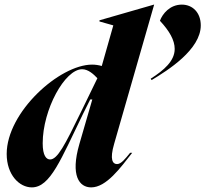

<svg xmlns="http://www.w3.org/2000/svg" viewBox="-20 -800 890 832"><path d="M633 -459 637 -453C707 -495 850 -585 850 -690C850 -745 815 -780 768 -780C716 -780 684 -740 673 -710C714 -666 737 -626 737 -588C737 -536 691 -496 633 -459ZM9 -133C9 -42 64 12 118 12C198 12 244 -110 341 -309L371 -369H380L324 -176C284 -38 324 12 375 12C441 12 502 -73 553 -138H544C522 -111 505 -89 487 -89C469 -89 454 -107 475 -178L648 -780H647L411 -712V-707L471 -690L421 -514C407 -518 393 -520 379 -520C238 -520 9 -314 9 -133ZM165 -179C165 -325 261 -500 336 -500C363 -500 387 -477 402 -461L331 -315C261 -171 229 -109 197 -109C181 -109 165 -125 165 -179Z"/></svg>

Font: Nyght Serif Bold Italic
Style: Regular
Weight: 700
Italic angle: -16°
Designer: Maksym Kobuzan
Version: Version 0.410;Glyphs 3.1.2 (3151)